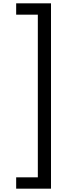

<svg xmlns="http://www.w3.org/2000/svg" viewBox="-20 -906 404 1152"><path d="M77 158V226H286V-886H77V-818H207V158Z"/></svg>

Font: Noto Sans Kannada UI ExtraCondensed
Style: Regular
Weight: 400
Width: 2
Designer: Jelle Bosma - Monotype Design Team
Foundry: Monotype Imaging Inc.
Version: Version 2.005